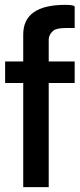

<svg xmlns="http://www.w3.org/2000/svg" viewBox="-20 -767 329 787"><path d="M247.6 -747.1Q283.7 -747.1 286.1 -739.7V-652.3H252.9Q213.4 -651.9 201.2 -643.1Q179.7 -627 179.7 -603V-515.1H286.1V-426.8H179.7V0H75.2V-426.8H1V-515.1H75.2V-625.5Q75.2 -747.1 247.6 -747.1Z"/></svg>

Font: News Cycle
Style: Bold
Weight: 700
Version: Version 0.5.1